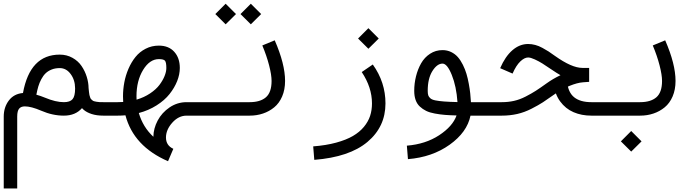

<svg xmlns="http://www.w3.org/2000/svg" viewBox="-31 -616 3763 1043"><path d="M448.7 -159.7Q449.7 -143.1 450.4 -135.5Q451.2 -127.9 452.4 -116.2Q453.6 -104.5 454.8 -99.9Q456.1 -95.2 458.5 -87.6Q460.9 -80.1 463.6 -77.6Q466.3 -75.2 470.9 -71Q475.6 -66.9 480.7 -65.9Q485.8 -64.9 493.7 -63.2Q501.5 -61.5 510 -61.3Q518.6 -61 530.3 -61V12.2Q494.1 12.2 467 3.4Q439.9 -5.4 423.6 -19.5Q407.2 -33.7 396.7 -56.4Q386.2 -79.1 381.8 -101.8Q377.4 -124.5 375.5 -154.8ZM166.5 -101.6Q189.5 -95.2 213.4 -85.4Q271.5 -61 315.9 -61Q349.1 -61 363 -77.1Q377 -93.3 377 -135.3Q377 -181.2 353 -213.6Q329.1 -246.1 293.5 -246.1Q269 -246.1 249.5 -238.3Q230 -230.5 216.8 -217.8Q203.6 -205.1 193.4 -185.8Q183.1 -166.5 177.2 -146.7Q171.4 -127 166.5 -101.6ZM93.8 -110.8Q131.8 -319.3 293.5 -319.3Q331.5 -319.3 362.5 -302Q393.6 -284.7 412.1 -257.3Q430.7 -230 440.4 -198.2Q450.2 -166.5 450.2 -135.3Q450.2 -69.8 414.6 -28.8Q378.9 12.2 315.9 12.2Q254.4 12.2 192.9 -14.6Q138.2 -38.1 104 -38.1Q83 -38.1 72.8 -25.6Q62.5 -13.2 62.5 17.1V407.7H-10.7V17.1Q-10.7 -33.2 16.8 -69.8Q44.4 -106.4 93.8 -110.8Z M530.3 -61H608.4Q619.6 -61 638.2 -62Q637.2 -82.5 637.2 -92.8Q637.2 -130.4 644.3 -168.5Q651.4 -206.5 667 -242.7Q682.6 -278.8 705.1 -306.6Q727.5 -334.5 760.3 -351.3Q793 -368.2 832 -368.2Q885.3 -368.2 915.5 -334.7Q945.8 -301.3 945.8 -246.6Q945.8 -211.9 931.4 -175.5Q917 -139.2 890.1 -105.2Q863.3 -71.3 819.8 -43.7Q776.4 -16.1 723.1 -2Q745.6 74.7 802.2 127Q802.7 82 825.4 39.1Q848.1 -3.9 890.1 -32.5Q932.1 -61 982.4 -61H1060.5V12.2H982.4Q939 12.2 904.8 50.5Q870.6 88.9 870.6 130.9Q870.6 174.3 910.6 192.4L881.8 259.8Q694.8 178.7 650.4 10.3Q631.3 12.2 608.4 12.2H530.3Q515.1 12.2 504.4 1.5Q493.7 -9.3 493.7 -24.4Q493.7 -39.6 504.4 -50.3Q515.1 -61 530.3 -61ZM710.9 -74.7Q752 -86.9 784.4 -108.6Q816.9 -130.4 835.2 -154.8Q853.5 -179.2 863 -202.9Q872.6 -226.6 872.6 -246.6Q872.6 -277.8 865 -286.4Q857.4 -294.9 832 -294.9Q782.2 -294.9 746.3 -236.1Q710.4 -177.2 710.4 -92.8Q710.4 -80.1 710.9 -74.7Z M1275.4 -539.6 1331.5 -595.7 1387.7 -539.6 1331.5 -483.9ZM1138.7 -539.6 1194.8 -595.7 1251 -539.6 1194.8 -483.9ZM1060.5 -61H1325.2Q1382.8 -61 1413.6 -87.6Q1444.3 -114.3 1444.3 -176.3Q1444.3 -209 1430.9 -261Q1417.5 -313 1394 -369.1L1461.4 -397Q1517.6 -268.1 1517.6 -176.3Q1517.6 -128.9 1501.7 -92Q1485.8 -55.2 1458.7 -33Q1431.6 -10.7 1397.7 0.7Q1363.8 12.2 1325.2 12.2H1060.5Q1045.4 12.2 1034.7 1.5Q1023.9 -9.3 1023.9 -24.4Q1023.9 -39.6 1034.7 -50.3Q1045.4 -61 1060.5 -61Z M1934.1 -224.6 1994.1 -265.6Q2063 -169.4 2063 -54.2Q2063 72.8 1965.1 155Q1867.2 237.3 1676.3 252.4L1670.4 179.2Q1740.2 173.8 1794.9 158.9Q1849.6 144 1886 122.8Q1922.4 101.6 1945.8 73.2Q1969.2 44.9 1979.5 13.7Q1989.7 -17.6 1989.7 -54.2Q1989.7 -141.1 1934.1 -224.6ZM1914.1 -406.7 1970.2 -462.9 2026.4 -406.7 1970.2 -351.1Z M2454.1 -61.5Q2448.2 -147 2423.3 -208.7Q2398.4 -270.5 2373 -270.5Q2343.3 -270.5 2317.9 -230Q2292.5 -189.5 2292.5 -122.6Q2292.5 -106.9 2295.4 -98.1Q2298.3 -89.4 2307.1 -81.8Q2315.9 -74.2 2334.5 -70.6Q2353 -66.9 2381.1 -64.7Q2409.2 -62.5 2454.1 -61.5ZM2651.4 -61V12.2H2524.9Q2506.3 102.5 2411.6 170.2Q2316.9 237.8 2185.1 248.5L2179.2 175.3Q2280.8 167 2354.5 118.7Q2428.2 70.3 2449.2 11.2Q2412.6 10.3 2385.7 8.1Q2358.9 5.9 2330.8 0.7Q2302.7 -4.4 2283.9 -13.7Q2265.1 -22.9 2249.8 -37.1Q2234.4 -51.3 2226.8 -72.8Q2219.2 -94.2 2219.2 -122.6Q2219.2 -162.6 2228.8 -201.2Q2238.3 -239.7 2256.6 -272Q2274.9 -304.2 2305.2 -324Q2335.4 -343.8 2373 -343.8Q2398.4 -343.8 2419.9 -333.3Q2441.4 -322.8 2456.3 -305.7Q2471.2 -288.6 2483.4 -264.2Q2495.6 -239.7 2502.9 -215.1Q2510.3 -190.4 2515.6 -161.1Q2521 -131.8 2523.4 -108.9Q2525.9 -85.9 2527.3 -61Z M3049.8 -169.9Q3055.7 -113.3 3088.6 -87.2Q3121.6 -61 3181.6 -61V12.2Q3127.9 12.2 3084.5 -6.6Q3041 -25.4 3011.7 -65.4Q2982.4 -105.5 2976.6 -162.6ZM2651.4 -61H2694.8Q2730 -61 2761.5 -68.1Q2793 -75.2 2824.7 -91.6Q2856.4 -107.9 2879.6 -122.8Q2902.8 -137.7 2939.5 -164.1Q2972.7 -188 3013.7 -207.5Q2996.1 -217.3 2961.4 -240.7Q2933.6 -259.8 2915.3 -271.2Q2897 -282.7 2874.3 -293.2Q2851.6 -303.7 2837.9 -303.7Q2817.9 -303.7 2795.4 -282.2Q2772.9 -260.7 2753.4 -216.3L2686 -245.6Q2713.4 -309.1 2752.4 -343Q2791.5 -377 2837.9 -377Q2857.4 -377 2876.7 -371.8Q2896 -366.7 2916 -355.7Q2936 -344.7 2949 -336.4Q2961.9 -328.1 2983.4 -312.5Q3075.2 -247.1 3132.8 -247.1H3169.4V-171.4Q3158.2 -170.9 3135.7 -168.9Q3104.5 -166.5 3062.7 -149.4Q3021 -132.3 2982.4 -104.5Q2943.4 -76.7 2918.9 -60.8Q2894.5 -44.9 2856.4 -25.4Q2818.4 -5.9 2778.6 3.2Q2738.8 12.2 2694.8 12.2H2651.4Q2636.2 12.2 2625.5 1.5Q2614.7 -9.3 2614.7 -24.4Q2614.7 -39.6 2625.5 -50.3Q2636.2 -61 2651.4 -61Z M3181.6 -61H3446.3Q3503.9 -61 3534.7 -87.6Q3565.4 -114.3 3565.4 -176.3Q3565.4 -209 3552 -261Q3538.6 -313 3515.1 -369.1L3582.5 -397Q3638.7 -268.1 3638.7 -176.3Q3638.7 -128.9 3622.8 -92Q3606.9 -55.2 3579.8 -33Q3552.7 -10.7 3518.8 0.7Q3484.9 12.2 3446.3 12.2H3181.6Q3166.5 12.2 3155.8 1.5Q3145 -9.3 3145 -24.4Q3145 -39.6 3155.8 -50.3Q3166.5 -61 3181.6 -61ZM3341.8 151.9 3397.9 95.7 3454.1 151.9 3397.9 207.5Z"/></svg>

Font: AzarMehrMonospaced
Style: SansBold
Weight: 1
Designer: Amin Abedi
Version: Version 1.00